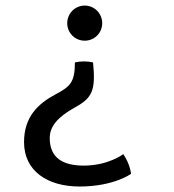

<svg xmlns="http://www.w3.org/2000/svg" viewBox="-20 -475 623 686"><path d="M312.5 -252C291.5 -256.8 269 -256.8 247.6 -252C247.6 -182.1 231.4 -166 180.7 -139.2C114.3 -104 65.9 -56.6 65.9 33.2C65.9 135.7 149.4 191.4 264.2 191.4C387.2 191.4 448.2 146 448.2 146C448.2 146 445.3 111.8 420.4 75.7C420.4 75.7 367.2 116.7 279.3 116.7C204.1 116.7 157.7 88.9 157.7 18.1C157.7 -22.5 185.1 -56.6 248 -91.3C310.1 -125.5 322.3 -151.9 312.5 -252ZM345.2 -392.1C345.2 -426.8 317.4 -455.1 282.7 -455.1C248 -455.1 220.2 -426.8 220.2 -392.1C220.2 -357.4 248 -329.6 282.7 -329.6C317.4 -329.6 345.2 -357.4 345.2 -392.1Z"/></svg>

Font: Basic
Style: Regular
Weight: 400
Designer: Magnus Gaarde
Foundry: Magnus Gaarde
Version: Version 1.001